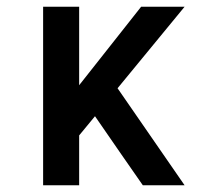

<svg xmlns="http://www.w3.org/2000/svg" viewBox="-20 -550 640 570"><path d="M108 0V-530H215V-297L399 -530H528L329 -288L528 0H404L340 -92L262 -205L215 -148V0Z"/></svg>

Font: Iosevka Slab Semibold Extended
Style: Regular
Weight: 600
Width: 7
Monospace: yes
Designer: Belleve Invis
Foundry: Belleve Invis
Version: Version 11.1.0; ttfautohint (v1.8.3)